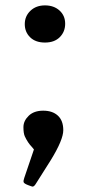

<svg xmlns="http://www.w3.org/2000/svg" viewBox="-20 -536 340 713"><path d="M169 58 114 145Q107 157 101 157Q99 157 84.5 151.5Q70 146 68 141Q66 136 70 125L106 19Q105 17 99.5 11Q94 5 91.5 2Q89 -1 84.5 -7.5Q80 -14 77.5 -19Q75 -24 72 -30Q67 -41 67 -64Q67 -87 86.5 -106Q106 -125 140.5 -125Q175 -125 195 -106.5Q215 -88 215 -52.5Q215 -17 169 58ZM202 -398Q182 -378 147 -378Q112 -378 92 -397.5Q72 -417 72 -446.5Q72 -476 93 -496Q114 -516 147 -516Q180 -516 201 -497Q222 -478 222 -448Q222 -418 202 -398Z"/></svg>

Font: Crete Round
Style: Regular
Weight: 400
Designer: Veronika Burian
Foundry: TypeTogether
Version: Version 1.001